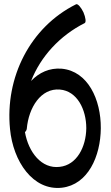

<svg xmlns="http://www.w3.org/2000/svg" viewBox="-20 -867 545 939"><path d="M352 -846C127 -734 4 -488 29 -236C44 -78 141 67 283 51C410 36 472 -102 473 -240C474 -380 410 -519 282 -531C222 -536 171 -512 132 -471C179 -591 273 -693 394 -754C402 -758 399 -781 388 -807C376 -832 360 -850 352 -846ZM111 -237C120 -341 180 -437 273 -429C357 -422 402 -332 402 -240C401 -149 356 -60 272 -51C183 -40 119 -123 102 -221C107 -225 110 -231 111 -237Z"/></svg>

Font: Nupuram Condensed Medium
Style: Regular
Weight: 500
Width: 3
Designer: Santhosh Thottingal (santhosh.thottingal@gmail.com)
Foundry: SMC
Version: Version 1.000